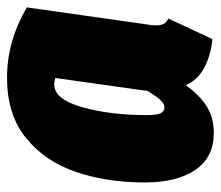

<svg xmlns="http://www.w3.org/2000/svg" viewBox="-60 -534 614 533"><g transform="rotate(-90 246.5 -267.0)"><path d="M493 -499 446 -168Q443 -152 443 -140Q443 -127 447.5 -119Q452 -111 462 -106L405 16Q360 12 325.5 -6.5Q291 -25 277 -58Q249 -19 218 0.5Q187 20 144 20Q77 20 42 -31Q7 -82 7 -172Q7 -276 36 -362Q65 -448 130 -501Q195 -554 298 -554Q399 -554 493 -499ZM194 -167Q194 -139 199 -128Q204 -117 215 -117Q226 -117 237 -129.5Q248 -142 261 -164L297 -420Q288 -423 279 -423Q238 -423 216 -345.5Q194 -268 194 -167Z"/></g></svg>

Font: Fira Sans Extra Condensed Black
Style: Italic
Weight: 900
Width: 3
Italic angle: -8°
Designer: Carrois Corporate & Edenspiekermann AG
Foundry: Carrois Corporate GbR & Edenspiekermann AG
Version: Version 4.203